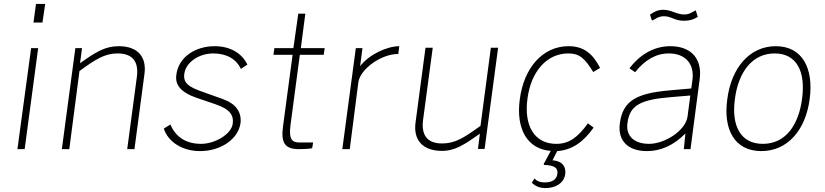

<svg xmlns="http://www.w3.org/2000/svg" viewBox="-20 -762 4213 981"><path d="M211 -742H164L151 -647H197ZM175 -516H139L69 0H106Z M296 0H334L386 -399C468 -459 515 -489 581 -489C661 -489 690 -443 679 -367L630 0H667L718 -383C730 -468 687 -526 587 -526C517 -526 469 -496 389 -439L399 -516H365Z M1002 10C1107 10 1197 -50 1209 -133C1215 -189 1186 -232 1118 -256L998 -299C923 -326 917 -355 922 -387C930 -441 993 -489 1070 -489C1139 -489 1188 -459 1211 -410L1244 -432C1215 -492 1154 -526 1077 -526C976 -526 892 -469 881 -380C874 -331 899 -291 988 -261L1079 -230C1157 -204 1175 -172 1169 -129C1161 -76 1079 -27 1007 -27C929 -27 876 -64 851 -126L817 -105C839 -37 911 10 1002 10Z M1634 -482 1639 -516H1517L1540 -692H1504L1479 -516H1382L1377 -482H1475L1426 -116C1415 -33 1434 0 1508 0C1522 0 1563 -1 1575 -5L1580 -34H1510C1473 -34 1455 -49 1464 -121L1512 -482Z M1729 0H1767L1811 -342C1821 -411 1932 -488 2015 -486L2020 -526C1957 -526 1865 -483 1820 -424L1832 -516H1798Z M2234 9C2304 10 2351 -22 2432 -79L2422 -1H2456L2525 -518H2488L2435 -119C2352 -59 2306 -29 2239 -29C2160 -29 2131 -75 2142 -152L2191 -518H2154L2103 -135C2092 -51 2135 7 2234 9Z M2822 -27C2711 -27 2656 -119 2675 -258C2693 -396 2773 -489 2884 -489C2941 -489 2968 -464 3011 -394L3046 -415C3011 -483 2967 -526 2885 -526C2752 -526 2657 -415 2636 -256C2615 -105 2673 0 2794 9L2758 76C2758 78 2758 81 2764 81C2811 83 2832 95 2828 126C2824 154 2803 170 2764 170C2736 170 2722 162 2711 150L2697 172C2716 189 2736 199 2767 199C2817 199 2861 175 2868 128C2872 95 2860 62 2803 57L2827 10C2901 5 2960 -35 3013 -110L2984 -132C2932 -60 2888 -27 2822 -27Z M3545 -676 3535 -709C3514 -700 3503 -688 3476 -688C3436 -688 3411 -712 3369 -712C3341 -712 3322 -702 3301 -687L3311 -657C3326 -661 3340 -679 3373 -679C3410 -679 3426 -656 3474 -656C3510 -656 3530 -666 3545 -676ZM3285 10C3357 10 3421 -19 3482 -80L3474 0H3508L3555 -358C3569 -463 3510 -526 3405 -526C3315 -526 3245 -477 3196 -413L3225 -393C3275 -456 3332 -489 3398 -489C3481 -489 3529 -436 3518 -354L3512 -310L3398 -300C3232 -285 3162 -247 3147 -132C3135 -44 3188 10 3285 10ZM3296 -27C3221 -27 3176 -67 3186 -134C3198 -225 3252 -253 3411 -266L3507 -274L3493 -167C3484 -96 3378 -27 3296 -27Z M3870 10C4005 10 4097 -99 4117 -257C4138 -415 4078 -526 3944 -526C3809 -526 3716 -414 3696 -255C3674 -98 3735 10 3870 10ZM3878 -27C3763 -27 3716 -120 3735 -257C3753 -395 3824 -489 3938 -489C4051 -489 4097 -396 4078 -257C4060 -119 3991 -27 3878 -27Z"/></svg>

Font: United Sans Thin
Style: Italic
Weight: 100
Italic angle: -8°
Designer: Pablo Impallari, Rodrigo Fuenzalida (Modified by Dan O. Williams)
Version: Version 1.000;PS 001.000;hotconv 1.0.88;makeotf.lib2.5.64775